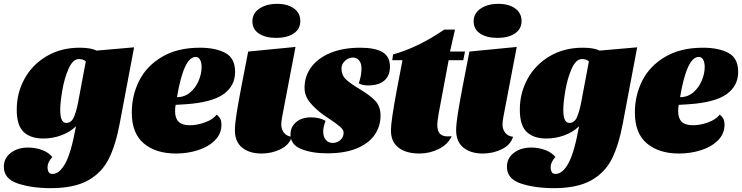

<svg xmlns="http://www.w3.org/2000/svg" viewBox="-73 -778 3857 998"><path d="M191 200Q93 200 20 176Q-53 152 -53 89Q-53 44 -17 16.5Q19 -11 73 -11Q110 -11 144 1Q178 13 199 38Q174 65 174 92Q174 104 179 115Q184 126 200 126Q236 126 266.5 71Q297 16 322 -122Q292 -92 246.5 -75Q201 -58 152 -58Q86 -58 50 -92Q14 -126 14 -208Q14 -295 54.5 -368.5Q95 -442 169.5 -486Q244 -530 341 -530Q399 -530 429 -515L624 -532L549 -135Q528 -23 492 48.5Q456 120 384 160Q312 200 191 200ZM337 -471Q306 -471 284 -422Q262 -373 251 -309Q240 -245 240 -208Q240 -139 271 -139Q298 -139 311 -169Q324 -199 333 -246L373 -459Q360 -471 337 -471Z M1149 -404Q1149 -331 1088 -288Q1027 -245 890 -236Q882 -235 840 -233Q837 -218 837 -200Q837 -163 855.5 -145Q874 -127 914 -127Q952 -127 993 -142Q1034 -157 1053 -182Q1067 -171 1072.5 -159.5Q1078 -148 1078 -130Q1078 -82 1043.5 -48Q1009 -14 955 3Q901 20 842 20Q737 20 674.5 -32.5Q612 -85 612 -193Q612 -283 651 -359.5Q690 -436 770 -483Q850 -530 966 -530Q1047 -530 1098 -503Q1149 -476 1149 -404ZM847 -273Q887 -273 916 -298Q945 -323 960 -359.5Q975 -396 975 -429Q975 -453 967 -467.5Q959 -482 944 -482Q882 -482 847 -273Z M1488 -669Q1488 -627 1453.5 -604Q1419 -581 1363 -581Q1307 -581 1273 -603.5Q1239 -626 1239 -667Q1239 -709 1275.5 -733.5Q1312 -758 1367 -758Q1422 -758 1455 -734Q1488 -710 1488 -669ZM1389 -131Q1389 -106 1403 -88Q1417 -70 1444 -67Q1431 -25 1385.5 -2.5Q1340 20 1286 20Q1224 20 1186 -10.5Q1148 -41 1148 -101Q1148 -133 1157 -189.5Q1166 -246 1183 -335Q1192 -382 1193 -386L1217 -510L1463 -534L1394 -173Q1389 -146 1389 -131Z M1642 -158 1608 -181Q1563 -214 1536.5 -247.5Q1510 -281 1510 -322Q1510 -381 1544 -428Q1578 -475 1643.5 -502.5Q1709 -530 1800 -530Q1875 -530 1914.5 -507.5Q1954 -485 1954 -431Q1954 -385 1925 -359.5Q1896 -334 1840 -334Q1810 -334 1792 -345Q1806 -386 1806 -422Q1806 -450 1793 -464.5Q1780 -479 1761 -479Q1739 -479 1720.5 -462Q1702 -445 1702 -422Q1702 -387 1725.5 -365Q1749 -343 1798 -314Q1850 -283 1877.5 -254Q1905 -225 1905 -177Q1905 -121 1874 -76.5Q1843 -32 1781 -6.5Q1719 19 1628 19Q1548 19 1492.5 -3.5Q1437 -26 1437 -80Q1437 -118 1466 -143Q1495 -168 1544 -168Q1588 -168 1619 -150Q1607 -117 1607 -95Q1607 -66 1621 -50.5Q1635 -35 1656 -35Q1678 -35 1695.5 -49.5Q1713 -64 1713 -89Q1713 -103 1695.5 -118.5Q1678 -134 1642 -158Z M2335 -465H2259L2207 -187Q2200 -145 2200 -131Q2200 -97 2213.5 -83Q2227 -69 2254 -69Q2268 -69 2275 -70Q2255 -27 2207.5 -3.5Q2160 20 2107 20Q2038 20 1998.5 -10.5Q1959 -41 1959 -100Q1959 -148 1990 -313L2019 -465H1966L1970 -495Q2100 -531 2236 -624H2292L2266 -510H2344Z M2638 -669Q2638 -627 2603.5 -604Q2569 -581 2513 -581Q2457 -581 2423 -603.5Q2389 -626 2389 -667Q2389 -709 2425.5 -733.5Q2462 -758 2517 -758Q2572 -758 2605 -734Q2638 -710 2638 -669ZM2539 -131Q2539 -106 2553 -88Q2567 -70 2594 -67Q2581 -25 2535.5 -2.5Q2490 20 2436 20Q2374 20 2336 -10.5Q2298 -41 2298 -101Q2298 -133 2307 -189.5Q2316 -246 2333 -335Q2342 -382 2343 -386L2367 -510L2613 -534L2544 -173Q2539 -146 2539 -131Z M2806 200Q2708 200 2635 176Q2562 152 2562 89Q2562 44 2598 16.5Q2634 -11 2688 -11Q2725 -11 2759 1Q2793 13 2814 38Q2789 65 2789 92Q2789 104 2794 115Q2799 126 2815 126Q2851 126 2881.5 71Q2912 16 2937 -122Q2907 -92 2861.5 -75Q2816 -58 2767 -58Q2701 -58 2665 -92Q2629 -126 2629 -208Q2629 -295 2669.5 -368.5Q2710 -442 2784.5 -486Q2859 -530 2956 -530Q3014 -530 3044 -515L3239 -532L3164 -135Q3143 -23 3107 48.5Q3071 120 2999 160Q2927 200 2806 200ZM2952 -471Q2921 -471 2899 -422Q2877 -373 2866 -309Q2855 -245 2855 -208Q2855 -139 2886 -139Q2913 -139 2926 -169Q2939 -199 2948 -246L2988 -459Q2975 -471 2952 -471Z M3764 -404Q3764 -331 3703 -288Q3642 -245 3505 -236Q3497 -235 3455 -233Q3452 -218 3452 -200Q3452 -163 3470.5 -145Q3489 -127 3529 -127Q3567 -127 3608 -142Q3649 -157 3668 -182Q3682 -171 3687.5 -159.5Q3693 -148 3693 -130Q3693 -82 3658.5 -48Q3624 -14 3570 3Q3516 20 3457 20Q3352 20 3289.5 -32.5Q3227 -85 3227 -193Q3227 -283 3266 -359.5Q3305 -436 3385 -483Q3465 -530 3581 -530Q3662 -530 3713 -503Q3764 -476 3764 -404ZM3462 -273Q3502 -273 3531 -298Q3560 -323 3575 -359.5Q3590 -396 3590 -429Q3590 -453 3582 -467.5Q3574 -482 3559 -482Q3497 -482 3462 -273Z"/></svg>

Font: Sansita Black Italic
Style: Regular
Weight: 900
Italic angle: -11°
Designer: Pablo Cosgaya
Foundry: Omnibus-Type
Version: Version 1.006